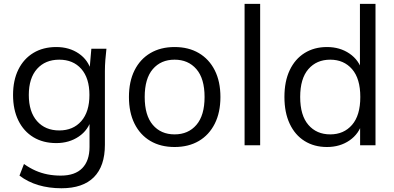

<svg xmlns="http://www.w3.org/2000/svg" viewBox="-20 -756 2052 999"><path d="M299.9 223.5Q234.7 223.5 179.7 207.1Q124.8 190.8 81.4 157.7L104.7 97.4Q135.8 119 165.7 132.1Q195.7 145.2 227.9 151.4Q260.1 157.7 296.2 157.7Q370.4 157.7 408.1 118.9Q445.8 80.2 445.8 8.3V-139.3H456.3Q440.3 -79.8 390.2 -45.7Q340.1 -11.5 272.9 -11.5Q204.4 -11.5 153.9 -42Q103.4 -72.5 75.6 -128.9Q47.9 -185.4 47.9 -261.9Q47.9 -338.3 75.6 -394.3Q103.4 -450.3 153.9 -480.8Q204.4 -511.3 272.9 -511.3Q340.6 -511.3 390.2 -477.3Q439.8 -443.4 455.8 -383.4L445.8 -393.2L455.3 -502.3H533.8Q530.4 -472.9 528.1 -443.6Q525.8 -414.2 525.8 -385.9V-2.5Q525.8 108.5 468.5 166Q411.2 223.5 299.9 223.5ZM288.3 -77.3Q360.5 -77.3 402.9 -125.7Q445.3 -174.2 445.3 -261.9Q445.3 -349.6 402.9 -397.6Q360.5 -445.5 288.3 -445.5Q215.7 -445.5 172.8 -397.6Q129.9 -349.6 129.9 -261.9Q129.9 -174.2 172.8 -125.7Q215.7 -77.3 288.3 -77.3Z M888.4 8.9Q815.7 8.9 762.4 -22.5Q709.1 -54 680 -112.4Q650.9 -170.8 650.9 -251.3Q650.9 -331.9 680 -390.1Q709.1 -448.3 762.5 -479.8Q815.9 -511.3 888.5 -511.3Q961.1 -511.3 1014.6 -479.8Q1068.1 -448.3 1097.5 -390.1Q1126.9 -331.8 1126.9 -251.3Q1126.9 -170.9 1097.5 -112.5Q1068.1 -54 1014.7 -22.5Q961.2 8.9 888.4 8.9ZM888.4 -56.8Q959.6 -56.8 1002 -106.3Q1044.4 -155.7 1044.4 -251.4Q1044.4 -347.1 1001.9 -396.3Q959.4 -445.5 888.3 -445.5Q817.2 -445.5 775 -396.3Q732.9 -347.1 732.9 -251.4Q732.9 -155.7 775 -106.3Q817.1 -56.8 888.4 -56.8Z M1252.6 0V-736H1333.6V0Z M1681.3 8.9Q1614.8 8.9 1564.8 -22.3Q1514.8 -53.5 1487.4 -112Q1459.9 -170.5 1459.9 -251.4Q1459.9 -332.9 1487.4 -390.8Q1514.8 -448.8 1564.8 -480.1Q1614.8 -511.3 1681.3 -511.3Q1748.5 -511.3 1798.4 -477.3Q1848.2 -443.4 1864.7 -384.5H1852.8V-736H1933.8V0H1853.7V-119.7H1865.2Q1848.7 -59.9 1798.8 -25.5Q1749 8.9 1681.3 8.9ZM1698.3 -56.8Q1768.9 -56.8 1811.8 -106.3Q1854.7 -155.7 1854.7 -251.4Q1854.7 -347.1 1811.8 -396.3Q1768.9 -445.5 1698.3 -445.5Q1627.1 -445.5 1584.5 -396.3Q1541.9 -347.1 1541.9 -251.4Q1541.9 -155.7 1584.5 -106.3Q1627.1 -56.8 1698.3 -56.8Z"/></svg>

Font: Mulish ExtraLight
Style: Regular
Weight: 200
Designer: Vernon Adams
Foundry: Vernon Adams
Version: Version 3.603